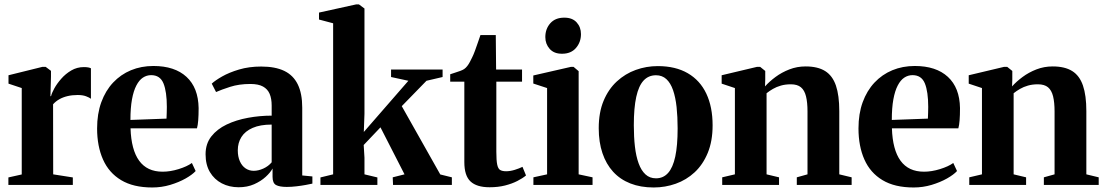

<svg xmlns="http://www.w3.org/2000/svg" viewBox="-20 -838 5008 870"><path d="M18 0V-34L78.5 -47.5V-439L18.5 -459V-497L172 -535H187L211 -517V-491L208.5 -401.5L211.5 -403Q214.5 -416 226.2 -437.5Q238 -459 257.5 -481.2Q277 -503.5 303 -518.8Q329 -534 360 -534Q372 -534 379.8 -532.5Q387.5 -531 392 -528.5V-390.5Q385 -396 369.8 -401.8Q354.5 -407.5 332 -407.5Q307 -407.5 286 -402.5Q265 -397.5 248.8 -388.2Q232.5 -379 220.5 -365.5L221 -48L310 -34V0Z M670 11.5Q584 11.5 528.8 -21.8Q473.5 -55 446.8 -115.2Q420 -175.5 420 -256Q420 -322.5 439 -374.8Q458 -427 492.5 -463.8Q527 -500.5 573.5 -519.8Q620 -539 675 -539Q771.5 -539 825 -489.8Q878.5 -440.5 880 -348.5Q880 -315.5 878.2 -293Q876.5 -270.5 872.5 -256.5H571.5Q573 -208 582.8 -171.2Q592.5 -134.5 610.5 -109.8Q628.5 -85 655 -72.5Q681.5 -60 717 -60Q751.5 -60 789.5 -71.8Q827.5 -83.5 849.5 -99.5L866.5 -63Q851.5 -46.5 821 -29.2Q790.5 -12 751.2 -0.2Q712 11.5 670 11.5ZM571 -294.5 734.5 -300.5Q735 -314 735.5 -327Q736 -340 736 -353.5Q736 -422.5 720.8 -460Q705.5 -497.5 665 -497.5Q644.5 -497.5 627.5 -486.2Q610.5 -475 597.8 -450.5Q585 -426 578 -387.5Q571 -349 571 -294.5Z M1061.5 10.5Q1019 10.5 985 -7.2Q951 -25 931.2 -58.2Q911.5 -91.5 911.5 -139Q911.5 -186.5 937.5 -219.8Q963.5 -253 1007 -273.8Q1050.5 -294.5 1103.8 -304.2Q1157 -314 1211 -314V-360Q1211 -391 1201.8 -412.8Q1192.5 -434.5 1171.5 -446Q1150.5 -457.5 1114.5 -457.5Q1063 -457.5 1022.8 -444.5Q982.5 -431.5 959 -421L939.5 -459Q955 -473.5 986.5 -491.5Q1018 -509.5 1063.2 -523Q1108.5 -536.5 1163.5 -536.5Q1227 -536.5 1268 -516.8Q1309 -497 1329.2 -455.8Q1349.5 -414.5 1349.5 -350V-43L1395.5 -38.5V-6Q1384.5 -3.5 1365.5 0Q1346.5 3.5 1323.8 6.2Q1301 9 1279.5 9Q1247 9 1231 0.5Q1215 -8 1215 -37V-74.5Q1205.5 -56.5 1184 -36.8Q1162.5 -17 1131.5 -3.2Q1100.5 10.5 1061.5 10.5ZM1129.5 -64Q1150.5 -64 1173.2 -74.2Q1196 -84.5 1211 -102.5V-273.5Q1159 -273.5 1124.8 -258.5Q1090.5 -243.5 1074 -217.2Q1057.5 -191 1057.5 -157Q1057.5 -128.5 1066.8 -107.5Q1076 -86.5 1092.5 -75.2Q1109 -64 1129.5 -64Z M1432 0V-34L1489.5 -48V-732.5L1425.5 -749.5V-781L1593.5 -818H1606.5L1631.5 -799.5V-322.5L1628.5 -240L1830.5 -472L1752 -489V-523H1985.5V-489L1912.5 -472L1800.5 -357L1975 -47.5L2027.5 -34.5V0H1761L1759.5 -34.5L1813 -48L1704 -261L1628 -181L1631.5 -123.5V-48L1690 -34V0Z M2198.5 10.5Q2140 10.5 2112 -15.8Q2084 -42 2084 -103.5V-468H2020V-501.5Q2030.5 -505 2042.2 -508.8Q2054 -512.5 2065 -516.5Q2076 -520.5 2083 -525Q2091 -530.5 2097.5 -539Q2104 -547.5 2109.5 -558Q2115 -568.5 2120 -579Q2125.5 -590 2132 -607.5Q2138.5 -625 2145 -644.2Q2151.5 -663.5 2157 -679H2226.5L2228 -523H2345.5V-468H2229V-150.5Q2229 -111 2233 -92Q2237 -73 2246.8 -67.5Q2256.5 -62 2273.5 -62Q2292 -62 2312.8 -68.5Q2333.5 -75 2347.5 -82L2363.5 -43Q2348 -30 2324 -17.8Q2300 -5.5 2268.5 2.5Q2237 10.5 2198.5 10.5Z M2397 0V-34.5L2459 -48V-439L2396.5 -459.5V-496L2567 -535H2579L2602 -515.5V-48L2665 -34.5V0ZM2526 -594.5Q2490 -594.5 2470.5 -616.8Q2451 -639 2451 -670Q2451 -707 2473.5 -732.5Q2496 -758 2536.5 -758H2537.5Q2573.5 -758 2593 -736.5Q2612.5 -715 2612.5 -683.5Q2612.5 -647 2590 -620.8Q2567.5 -594.5 2527 -594.5Z M2693 -257Q2693 -328.5 2715 -381.2Q2737 -434 2775 -469Q2813 -504 2860.8 -521.2Q2908.5 -538.5 2960.5 -538.5Q3041 -538.5 3096.5 -506.2Q3152 -474 3180.5 -413.8Q3209 -353.5 3209 -270Q3209 -198.5 3187 -145.2Q3165 -92 3127.5 -57.2Q3090 -22.5 3042 -5.5Q2994 11.5 2942 11.5Q2882.5 11.5 2836.2 -6.8Q2790 -25 2758.2 -59.8Q2726.5 -94.5 2709.8 -144.2Q2693 -194 2693 -257ZM2952.5 -30Q2985.5 -30 3007.2 -54.2Q3029 -78.5 3039.8 -128.5Q3050.5 -178.5 3050.5 -256Q3050.5 -309 3045.8 -353Q3041 -397 3029.8 -429.5Q3018.5 -462 2999.5 -479.5Q2980.5 -497 2952.5 -497Q2918.5 -497 2896.2 -473Q2874 -449 2863 -399Q2852 -349 2852 -270.5Q2852 -217.5 2857 -173.8Q2862 -130 2873.8 -97.8Q2885.5 -65.5 2904.8 -47.8Q2924 -30 2952.5 -30Z M3310 -48V-439L3250 -459V-497L3410 -535H3424.5L3447.5 -516.5V-478L3446.5 -446.5Q3466 -468.5 3494 -489.2Q3522 -510 3556.8 -523.5Q3591.5 -537 3630.5 -537Q3685.5 -537 3719 -516Q3752.5 -495 3767.8 -450.2Q3783 -405.5 3783 -334.5V-48L3839 -34.5V0H3590.5V-34.5L3639 -48V-332.5Q3639 -374 3632.2 -401.5Q3625.5 -429 3609.2 -442.5Q3593 -456 3563.5 -456Q3538.5 -456 3518.5 -450.2Q3498.5 -444.5 3482.5 -435.2Q3466.5 -426 3453.5 -415.5V-48L3510 -34.5V0H3252.5V-34.5Z M4120 11.5Q4034 11.5 3978.8 -21.8Q3923.5 -55 3896.8 -115.2Q3870 -175.5 3870 -256Q3870 -322.5 3889 -374.8Q3908 -427 3942.5 -463.8Q3977 -500.5 4023.5 -519.8Q4070 -539 4125 -539Q4221.5 -539 4275 -489.8Q4328.5 -440.5 4330 -348.5Q4330 -315.5 4328.2 -293Q4326.5 -270.5 4322.5 -256.5H4021.5Q4023 -208 4032.8 -171.2Q4042.5 -134.5 4060.5 -109.8Q4078.5 -85 4105 -72.5Q4131.5 -60 4167 -60Q4201.5 -60 4239.5 -71.8Q4277.5 -83.5 4299.5 -99.5L4316.5 -63Q4301.5 -46.5 4271 -29.2Q4240.5 -12 4201.2 -0.2Q4162 11.5 4120 11.5ZM4021 -294.5 4184.5 -300.5Q4185 -314 4185.5 -327Q4186 -340 4186 -353.5Q4186 -422.5 4170.8 -460Q4155.5 -497.5 4115 -497.5Q4094.5 -497.5 4077.5 -486.2Q4060.5 -475 4047.8 -450.5Q4035 -426 4028 -387.5Q4021 -349 4021 -294.5Z M4429.5 -48V-439L4369.5 -459V-497L4529.5 -535H4544L4567 -516.5V-478L4566 -446.5Q4585.5 -468.5 4613.5 -489.2Q4641.5 -510 4676.2 -523.5Q4711 -537 4750 -537Q4805 -537 4838.5 -516Q4872 -495 4887.2 -450.2Q4902.5 -405.5 4902.5 -334.5V-48L4958.5 -34.5V0H4710V-34.5L4758.5 -48V-332.5Q4758.5 -374 4751.8 -401.5Q4745 -429 4728.8 -442.5Q4712.5 -456 4683 -456Q4658 -456 4638 -450.2Q4618 -444.5 4602 -435.2Q4586 -426 4573 -415.5V-48L4629.5 -34.5V0H4372V-34.5Z"/></svg>

Font: Merriweather 96pt
Style: Bold
Weight: 700
Version: Version 2.100